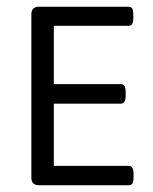

<svg xmlns="http://www.w3.org/2000/svg" viewBox="-20 -549 454 569"><path d="M95.9 0Q72.9 0 72.9 -22.6V-506.5Q72.9 -529.1 95.9 -529.1H360.3Q368.2 -529.1 371.6 -524Q375 -518.8 375 -506.5V-495Q375 -482.8 371.6 -477.6Q368.2 -472.5 360.3 -472.5H139.5V-299.6H337.7Q345.6 -299.6 349 -294.3Q352.4 -288.9 352.4 -276.7V-264.8Q352.4 -241.8 337.7 -241.8H139.5V-57.5H361.1Q375.7 -57.5 375.7 -34.9V-22.6Q375.7 -10.3 372.4 -5.2Q369 0 361.1 0Z"/></svg>

Font: Jaldi
Style: Regular
Weight: 400
Designer: Pablo Cosgaya and Nicolas Silva
Foundry: Omnibus-Type
Version: Version 1.001;PS 001.001;hotconv 1.0.70;makeotf.lib2.5.58329